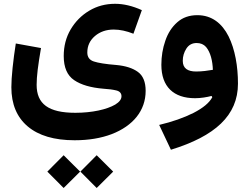

<svg xmlns="http://www.w3.org/2000/svg" viewBox="-20 -504 1279 990"><path d="M308.1 465.3 393.1 380.9 308.1 296.4 224.1 380.9ZM478.5 465.3 563.5 380.9 478.5 296.4 394.5 380.9ZM711.4 -451.7C663.1 -473.6 617.2 -484.4 573.2 -484.4C524.4 -484.4 480 -472.7 439.9 -448.7C399.9 -424.8 368.2 -392.6 344.2 -352.1C320.3 -311.5 308.6 -265.6 308.6 -215.3C308.6 -156.2 326.7 -114.7 362.3 -90.8C397.9 -66.4 448.7 -51.8 514.6 -46.4C540.5 -44.9 562 -42 580.1 -37.6C597.7 -33.2 606.4 -22.9 606.4 -7.8C606.4 7.8 595.7 22 574.2 35.2C530.8 60.5 455.1 77.6 368.7 77.6C229.5 77.6 168.9 31.7 168.9 -66.4C168.9 -110.8 175.8 -165 191.4 -256.3L61.5 -279.8C54.7 -237.3 49.3 -195.8 44.9 -154.3C40.5 -112.8 38.6 -79.1 38.6 -54.2C38.6 33.2 66.9 100.6 123 147.9C179.2 195.3 259.8 219.2 364.7 219.2C437.5 219.2 501 208.5 556.2 187.5C666 145 731 66.4 731 -35.6C731 -81.1 717.8 -113.8 690.9 -133.3C664.1 -152.8 627 -164.6 579.6 -168.9C524.4 -173.3 485.8 -179.7 463.9 -187C441.4 -194.3 430.2 -209.5 430.2 -233.4C430.2 -267.6 443.4 -295.9 469.7 -318.4C495.6 -340.3 527.8 -351.6 566.4 -351.6C598.6 -351.6 632.3 -344.2 668 -330.1Z M1074.7 -2.9C1059.6 25.9 1027.3 52.7 978 78.1C928.2 103 869.1 124 800.8 140.1L861.3 268.1C1088.4 198.2 1207 91.8 1207 -72.8C1207 -162.1 1191.9 -249.5 1158.7 -316.4C1125 -383.3 1072.3 -425.8 997.6 -425.8C956.1 -425.8 921.4 -413.6 894 -389.2C866.2 -364.7 845.7 -333 832.5 -293.9C818.8 -254.9 812 -213.4 812 -169.9C812 -57.1 875 2.4 985.8 2.4C1015.1 2.4 1046.9 -2.9 1070.8 -9.3ZM1077.6 -144C1051.8 -139.6 1022.5 -135.3 991.2 -135.3C948.7 -135.3 922.4 -150.9 922.4 -190.4C922.4 -213.4 928.7 -234.4 940.9 -253.4C953.1 -272.5 970.7 -282.2 994.1 -282.2C1014.2 -282.2 1030.3 -275.4 1042.5 -261.7C1065.9 -233.9 1076.2 -188.5 1077.6 -144Z"/></svg>

Font: Estedad Bold
Style: Regular
Weight: 700
Designer: Amin Abedi
Version: Version 7.3